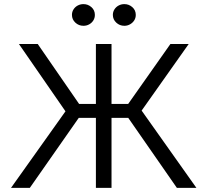

<svg xmlns="http://www.w3.org/2000/svg" viewBox="-20 -914 1008 934"><path d="M840.5 0 580 -375 809 -700H898L669 -376L935.5 0ZM33.5 0 298.5 -372.5 72 -700H163.5L387.5 -375.5L125 0ZM446.5 0V-340.5H331V-408.5H446.5V-700H522.5V-408.5H637.5V-340.5H522.5V0ZM386 -788.5Q363 -788.5 346.5 -804Q330 -819.5 330 -841.5Q330 -856.5 337.8 -868.5Q345.5 -880.5 358.2 -887.2Q371 -894 386 -894Q408 -894 424.8 -879.2Q441.5 -864.5 441.5 -841.5Q441.5 -826.5 434 -814.5Q426.5 -802.5 413.8 -795.5Q401 -788.5 386 -788.5ZM585 -788.5Q562 -788.5 545.5 -804Q529 -819.5 529 -841.5Q529 -856 536.5 -868Q544 -880 556.8 -887Q569.5 -894 585 -894Q607 -894 623.8 -879.2Q640.5 -864.5 640.5 -841.5Q640.5 -826.5 632.8 -814.5Q625 -802.5 612.2 -795.5Q599.5 -788.5 585 -788.5Z"/></svg>

Font: Geologica Roman ExtraLight
Style: Regular
Weight: 250
Designer: Sindre Bremnes, Frode Helland
Foundry: Monokrom Skriftforlag AS
Version: Version 1.010;gftools[0.9.28]